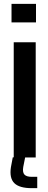

<svg xmlns="http://www.w3.org/2000/svg" viewBox="-20 -820 248 1000"><path d="M40 -703.5V-800H167.5V-703.5ZM51.5 0V-600H166V0ZM174 160H145.5Q81 160 54.5 133.8Q28 107.5 37 50L46.5 -0.5H111L101 50Q96.5 77.5 107.2 89.2Q118 101 145.5 101H174Z"/></svg>

Font: Big Shoulders Text Thin
Style: Bold
Weight: 700
Version: Version 2.002